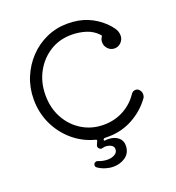

<svg xmlns="http://www.w3.org/2000/svg" viewBox="-162 -861 1099 1196"><g transform="rotate(-20 387.0 -263.0)"><path d="M697 -191Q713 -177 713 -156Q713 -142 706 -132Q657 -64 582 -23Q507 18 419 18H394Q389 18 385 25Q385 26 384.5 26.5Q384 27 384 28Q384 35 394 33Q399 32 403 32Q407 32 411 32Q454 32 479.5 54.5Q505 77 502 115Q498 159 464 182Q430 205 386 205Q361 205 334.5 197Q308 189 285 173Q277 168 277 157Q277 146 286 140.5Q295 135 303 138Q320 145 336 148Q352 151 366 151Q395 151 414.5 139Q434 127 434 106Q434 89 419 79.5Q404 70 378 69Q375 69 367 71Q362 72 356.5 73Q351 74 346 72Q332 63 332 51Q332 49 332.5 47Q333 45 334 43L344 20Q345 19 345 16Q345 10 338 9Q259 -11 196 -64Q133 -117 97 -193Q61 -269 61 -357Q61 -435 89 -502.5Q117 -570 166 -621.5Q215 -673 280 -702Q345 -731 419 -731Q494 -731 551.5 -707Q609 -683 654 -640Q674 -621 690 -598Q706 -575 706 -548Q706 -523 688 -504Q670 -485 644 -485Q619 -485 601 -503.5Q583 -522 583 -547Q583 -567 593 -580Q598 -588 592 -593Q560 -628 514.5 -642.5Q469 -657 419 -657Q338 -657 275 -617Q212 -577 175.5 -509.5Q139 -442 139 -357Q139 -272 176 -205Q213 -138 276.5 -99.5Q340 -61 419 -61Q491 -61 551 -93.5Q611 -126 648 -182Q659 -198 677 -198Q689 -198 697 -191Z"/></g></svg>

Font: Kiwi Maru
Style: Regular
Weight: 400
Designer: Hiroki-Chan
Version: Version 1.100